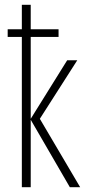

<svg xmlns="http://www.w3.org/2000/svg" viewBox="-20 -780 359 800"><path d="M108 -760H71V-658H12V-626H71V0H108V-281L271 0H314L146 -285L302 -529H260L108 -285V-626H224V-658H108Z"/></svg>

Font: Noto Sans ExtraCondensed ExtraLight
Style: Regular
Weight: 200
Width: 2
Designer: Monotype Design Team
Foundry: Monotype Imaging Inc.
Version: Version 2.013